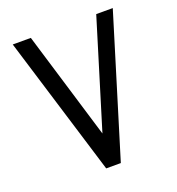

<svg xmlns="http://www.w3.org/2000/svg" viewBox="-132 -831 863 938"><g transform="rotate(-20 300.0 -362.5)"><path d="M38.5 -725H132.5L301.5 -166.5L472.5 -725H558.5L336.5 0H260.5Z"/></g></svg>

Font: JuliaMono
Style: Italic
Weight: 400
Italic angle: -9°
Monospace: yes
Designer: cormullion
Foundry: corm
Version: Version 0.057; ttfautohint (v1.8.4)